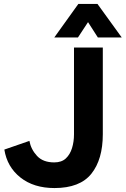

<svg xmlns="http://www.w3.org/2000/svg" viewBox="-20 -941 637 973"><path d="M256 12Q151 12 83.5 -41.5Q16 -95 2 -183L129 -227Q137 -184 167.5 -151Q198 -118 255 -118Q292 -118 313.5 -138Q335 -158 345 -190.5Q355 -223 355 -260V-700H501V-261Q501 -133 443 -60.5Q385 12 256 12ZM255 -751 377 -921H474L597 -751H476L392 -882H461L375 -751Z"/></svg>

Font: Inclusive Sans
Style: Regular
Weight: 400
Designer: Olivia King
Foundry: Olivia King
Version: Version 2.004